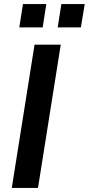

<svg xmlns="http://www.w3.org/2000/svg" viewBox="-20 -925 437 945"><path d="M38 0 150 -705H279L167 0ZM264 -790 282 -905H397L378 -790ZM75 -790 93 -905H208L190 -790Z"/></svg>

Font: Mulish
Style: Bold Italic
Weight: 700
Italic angle: -9°
Designer: Vernon Adams
Foundry: Vernon Adams
Version: Version 3.603; ttfautohint (v1.8.3)